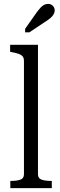

<svg xmlns="http://www.w3.org/2000/svg" viewBox="-20 -966 310 986"><path d="M175 -736V-71Q175 -50 193.5 -43.5Q212 -37 241 -37H246V0H33V-37H38Q67 -37 85 -43.5Q103 -50 103 -71V-653Q103 -668 96.5 -676Q90 -684 77 -689Q64 -694 42 -698L32 -700V-736ZM171 -906 109 -818V-800H131L212 -854Q228 -864 238.5 -873Q249 -882 255 -892Q261 -902 261 -912Q261 -926 251.5 -936Q242 -946 226 -946Q216 -946 206.5 -941Q197 -936 189 -927.5Q181 -919 171 -906Z"/></svg>

Font: Roboto Serif 28pt Condensed Light
Style: Regular
Weight: 300
Width: 3
Designer: Greg Gazdowicz
Foundry: Commercial Type
Version: Version 1.008